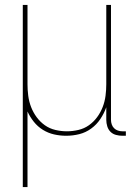

<svg xmlns="http://www.w3.org/2000/svg" viewBox="-20 -540 540 775"><path d="M72 215V-520H91V-200Q91 -177 94 -153.5Q97 -130 105.5 -108Q114 -86 128 -67Q142 -48 161 -34.5Q180 -21 203.5 -15.5Q227 -10 250 -10Q273 -10 296.5 -15.5Q320 -21 339 -34.5Q358 -48 372 -67Q386 -86 394.5 -108Q403 -130 406 -153.5Q409 -177 409 -200V-520H428V-56Q428 -47 431 -38Q434 -29 440.5 -22.5Q447 -16 456 -13Q465 -10 474 -10H488V8H474Q461 8 448 4.5Q435 1 426 -8Q417 -17 413 -30Q409 -43 409 -56V-107Q400 -82 385 -59.5Q370 -37 348 -21Q326 -5 300 1.5Q274 8 247 8Q222 8 198 2.5Q174 -3 153 -16Q132 -29 116.5 -48.5Q101 -68 91 -90V215Z"/></svg>

Font: Iosevka Thin
Style: Regular
Weight: 100
Monospace: yes
Designer: Belleve Invis
Foundry: Belleve Invis
Version: Version 32.5.0; ttfautohint (v1.8.4)